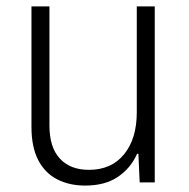

<svg xmlns="http://www.w3.org/2000/svg" viewBox="-20 -568 589 598"><path d="M245 10Q196 10 158 -9.5Q120 -29 99 -69.5Q78 -110 78 -173V-548H134V-177Q134 -109 166.5 -74Q199 -39 257 -39Q327 -39 366.5 -87.5Q406 -136 406 -218V-548H462V0H415L411 -89H407Q387 -44 347 -17Q307 10 245 10Z"/></svg>

Font: Noto Sans Thai SemiCondensed Light
Style: Regular
Weight: 300
Width: 4
Designer: Monotype Design Team
Foundry: Monotype Imaging Inc.
Version: Version 2.001